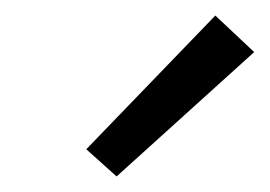

<svg xmlns="http://www.w3.org/2000/svg" viewBox="-20 -719 347 247"><path d="M91 -527 257 -699 307 -652 130 -492Z"/></svg>

Font: Ysabeau Medium
Style: Italic
Weight: 500
Italic angle: -12°
Designer: Christian Thalmann (Catharsis Fonts)
Version: Version 0.003